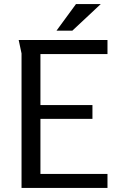

<svg xmlns="http://www.w3.org/2000/svg" viewBox="-20 -925 589 945"><path d="M72 -728H509V-659H179V-408H435V-340H179V-69H509V0H86V-662ZM354 -905H476L336 -774H258Z"/></svg>

Font: Rosario Light
Style: Regular
Weight: 300
Designer: Hector Gatti
Foundry: Omnibus Type
Version: Version 1.101; ttfautohint (v1.8.1.43-b0c9)